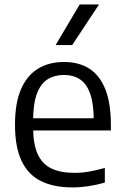

<svg xmlns="http://www.w3.org/2000/svg" viewBox="-20 -828 555 858"><path d="M304 9.5Q219.5 9.5 162.2 -19.2Q105 -48 76 -109.8Q47 -171.5 47 -271.5Q47 -367 73.8 -429Q100.5 -491 149.8 -521Q199 -551 266.5 -551Q333 -551 379.8 -520.8Q426.5 -490.5 451 -428.2Q475.5 -366 475.5 -269.5V-245H90.5V-299.5H416.5L399 -287.5Q399 -363.5 383.2 -408.5Q367.5 -453.5 337.8 -473.2Q308 -493 265.5 -493Q223.5 -493 192.5 -473.5Q161.5 -454 144.8 -409Q128 -364 128 -287.5V-259.5Q128 -184.5 148.2 -139.8Q168.5 -95 209.5 -75.2Q250.5 -55.5 313.5 -55.5Q344.5 -55.5 377.8 -61.2Q411 -67 448.5 -77.5V-12Q409.5 -1 374.2 4.2Q339 9.5 304 9.5ZM228.5 -626.5 336 -808H422.5L302.5 -626.5Z"/></svg>

Font: Encode Sans Condensed Thin
Style: Regular
Weight: 400
Version: Version 3.002